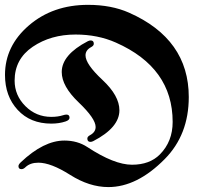

<svg xmlns="http://www.w3.org/2000/svg" viewBox="-74 -738 820 780"><path d="M-53.7 -433.6Q-53.7 -551.3 43.5 -634.8Q140.6 -718.3 283.7 -718.3Q378.4 -718.3 450.2 -686.5Q692.9 -579.1 692.9 -343.8Q692.9 -190.4 595.2 -91.8Q482.9 22 366.2 22Q289.1 22 210.9 -27.6Q132.8 -77.1 82 -77.1Q48.8 -77.1 29.8 -59.1Q21.5 -50.8 13.2 -50.8Q1 -50.8 1 -63Q1 -69.8 10.3 -78.6Q103.5 -167 187.5 -167Q240.7 -167 280.8 -140.6Q390.1 -68.8 462.2 -68.8Q534.2 -68.8 575.7 -110.8Q627.4 -163.1 627.4 -242.7Q627.4 -462.9 397 -564.9Q323.2 -597.7 232.9 -597.7Q132.3 -597.7 58.8 -547.9Q-14.6 -498 -14.6 -410.6Q-14.6 -350.6 29.1 -306.9Q72.8 -263.2 134.3 -263.2Q161.6 -263.2 182.6 -270Q190.4 -272.5 195.8 -272.5Q208.5 -272.5 208.5 -259.8Q208.5 -250 192.4 -244.6Q166.5 -235.8 134.3 -235.8Q49.3 -235.8 -2.2 -291.5Q-53.7 -347.2 -53.7 -433.6ZM176.8 -445.3Q176.8 -515.6 283.2 -570.8Q289.6 -573.7 294.4 -573.7Q307.1 -573.7 307.1 -560.1Q307.1 -552.2 295.9 -546.4Q273.4 -534.2 273.4 -513.2Q273.4 -477.5 342.3 -413.3Q411.1 -349.1 411.1 -290Q411.1 -219.7 304.7 -164.6Q298.3 -161.6 293.5 -161.6Q280.8 -161.6 280.8 -175.3Q280.8 -183.1 292 -189Q314.5 -201.2 314.5 -222.2Q314.5 -256.3 245.6 -322Q176.8 -387.7 176.8 -445.3Z"/></svg>

Font: UnifrakturMaguntia20
Style: Book
Weight: 400
Designer: j. 'mach' wust, Gerrit Ansmann, Georg Duffner, based on a font by Peter Wiegel, original typeface by Carl Albert Fahrenw
Version: Version 2017-03-19